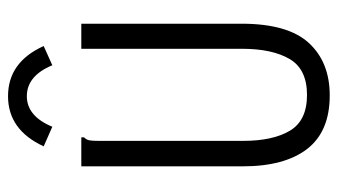

<svg xmlns="http://www.w3.org/2000/svg" viewBox="-206 -644 861 490"><g transform="rotate(-90 225.0 -399.5)"><path d="M226 11Q134 11 89.5 -46.5Q45 -104 45 -211V-623H119V-616Q113 -610 111.5 -603Q110 -596 110 -579V-210Q110 -134 136 -90.5Q162 -47 227 -47Q293 -47 319 -91.5Q345 -136 345 -213V-623H409V-214Q409 -96 360 -42.5Q311 11 226 11ZM146 -697 96 -719Q138 -810 224 -810Q311 -810 352 -719L303 -697Q276 -762 224 -762Q173 -762 146 -697Z"/></g></svg>

Font: Inconsolata SemiCondensed
Style: Regular
Weight: 400
Width: 4
Monospace: yes
Designer: Raph Levien, Cyreal, Brenton Simpson
Foundry: Raph Levien, Cyreal, Google
Version: Version 3.001; ttfautohint (v1.8.2.53-6de2)